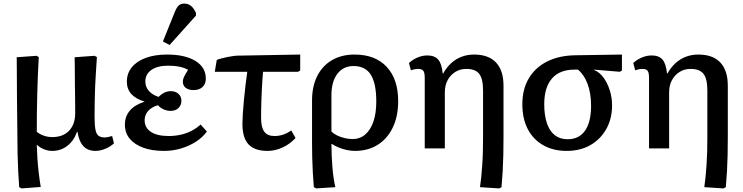

<svg xmlns="http://www.w3.org/2000/svg" viewBox="-20 -827 4138 1070"><path d="M100 223 87 216Q84 176 81.5 129Q79 82 78 33.5Q77 -15 77 -56Q77 -74 76.5 -111Q76 -148 75.5 -196.5Q75 -245 74.5 -296.5Q74 -348 74 -393Q74 -438 73.5 -469.5Q73 -501 73 -508L184 -516L196 -509Q193 -460 191 -407Q189 -354 187.5 -299.5Q186 -245 185.5 -192.5Q185 -140 185 -93Q199 -80 222.5 -71.5Q246 -63 271 -63Q331 -63 365 -98.5Q399 -134 399 -196Q399 -204 399 -227.5Q399 -251 398.5 -283.5Q398 -316 397.5 -351.5Q397 -387 397 -419.5Q397 -452 396.5 -475.5Q396 -499 396 -508L507 -516L520 -509Q517 -461 514.5 -422.5Q512 -384 510.5 -351.5Q509 -319 508.5 -290Q508 -261 507.5 -234.5Q507 -208 507 -181Q507 -133 511.5 -107Q516 -81 528.5 -71Q541 -61 562 -61Q570 -61 581 -63Q592 -65 605 -69L615 -28Q596 -10 567 2Q538 14 512 14Q485 14 464.5 3Q444 -8 431 -31.5Q418 -55 412 -92H409Q392 -43 355.5 -14.5Q319 14 271 14Q248 14 225.5 5Q203 -4 187 -19H185Q186 19 188.5 56.5Q191 94 195.5 133Q200 172 207 215Z M894 14Q827 14 778 -4Q729 -22 702.5 -54.5Q676 -87 676 -132Q676 -178 703.5 -210.5Q731 -243 785 -260V-261Q736 -276 711.5 -303.5Q687 -331 687 -372Q687 -418 714.5 -452Q742 -486 792.5 -504.5Q843 -523 911 -523Q1011 -523 1069 -487.5Q1127 -452 1127 -389Q1127 -359 1108.5 -342Q1090 -325 1059 -325Q1031 -325 1015 -337.5Q999 -350 999 -372Q999 -381 1002 -389.5Q1005 -398 1011.5 -410Q1018 -422 1028 -438Q1009 -449 980.5 -455Q952 -461 917 -461Q858 -461 824 -437.5Q790 -414 790 -373Q790 -343 809.5 -320.5Q829 -298 864 -287Q881 -304 897.5 -311.5Q914 -319 932 -319Q958 -319 974.5 -304Q991 -289 991 -265Q991 -241 974.5 -225Q958 -209 931 -209Q912 -209 893 -217Q874 -225 860 -241Q824 -230 805 -208Q786 -186 786 -157Q786 -115 821 -92Q856 -69 920 -69Q956 -69 988.5 -76.5Q1021 -84 1048.5 -98.5Q1076 -113 1098 -133L1133 -94Q1109 -61 1071.5 -37Q1034 -13 988.5 0.5Q943 14 894 14ZM925 -576 888 -596 954 -760Q965 -787 976.5 -797Q988 -807 1007 -807Q1028 -807 1044 -794.5Q1060 -782 1072 -755V-740Z M1471 14Q1399 14 1365 -22.5Q1331 -59 1331 -136Q1331 -156 1333 -190.5Q1335 -225 1339 -266.5Q1343 -308 1348 -350Q1353 -392 1358 -427H1177L1188 -493Q1200 -498 1216 -502Q1232 -506 1249 -509.5Q1266 -513 1281.5 -515Q1297 -517 1309 -517L1653 -523V-434L1641 -427H1446Q1444 -408 1442.5 -384Q1441 -360 1439.5 -332.5Q1438 -305 1437 -276.5Q1436 -248 1435.5 -220.5Q1435 -193 1435 -169Q1435 -117 1453 -93Q1471 -69 1509 -69Q1535 -69 1557.5 -76.5Q1580 -84 1603 -100L1627 -58Q1596 -24 1554.5 -5Q1513 14 1471 14Z M1742 223 1729 216Q1726 182 1723.5 138.5Q1721 95 1720 51.5Q1719 8 1719 -26V-267Q1719 -346 1748 -403.5Q1777 -461 1830.5 -492Q1884 -523 1956 -523Q2071 -523 2135 -454.5Q2199 -386 2199 -263Q2199 -179 2169 -116.5Q2139 -54 2085 -20Q2031 14 1958 14Q1937 14 1913 9Q1889 4 1867.5 -5Q1846 -14 1829 -25H1827Q1827 9 1828.5 41.5Q1830 74 1832.5 104.5Q1835 135 1839 163.5Q1843 192 1849 216ZM1944 -52Q1986 -52 2015.5 -77.5Q2045 -103 2061 -149.5Q2077 -196 2077 -261Q2077 -362 2046.5 -410.5Q2016 -459 1950 -459Q1893 -459 1860 -415.5Q1827 -372 1827 -296V-94Q1839 -82 1858 -72.5Q1877 -63 1900.5 -57.5Q1924 -52 1944 -52Z M2762 223 2655 216Q2659 190 2662 159Q2665 128 2667.5 92.5Q2670 57 2671 18Q2672 -21 2672 -62V-323Q2672 -388 2650.5 -415.5Q2629 -443 2579 -443Q2544 -443 2517 -426Q2490 -409 2474.5 -380Q2459 -351 2459 -312V0H2347V-394Q2347 -422 2339 -432.5Q2331 -443 2311 -443Q2292 -443 2270 -435L2259 -476Q2281 -496 2308 -507Q2335 -518 2362 -518Q2402 -518 2422 -495Q2442 -472 2447 -418H2450Q2469 -452 2495 -475.5Q2521 -499 2553 -511Q2585 -523 2622 -523Q2702 -523 2744 -479Q2786 -435 2786 -349V-64Q2786 -12 2785 35Q2784 82 2781.5 126.5Q2779 171 2775 216Z M3138 14Q3063 14 3007 -18Q2951 -50 2921 -108Q2891 -166 2891 -246Q2891 -330 2927 -390.5Q2963 -451 3029.5 -484.5Q3096 -518 3188 -519L3446 -523V-434L3434 -427L3291 -439V-437Q3321 -425 3343 -395Q3365 -365 3378 -324.5Q3391 -284 3391 -239Q3391 -165 3358.5 -107.5Q3326 -50 3269.5 -18Q3213 14 3138 14ZM3143 -51Q3207 -51 3240.5 -99Q3274 -147 3274 -237Q3274 -306 3255 -358Q3236 -410 3201 -439H3181Q3099 -439 3056 -389.5Q3013 -340 3013 -246Q3013 -184 3028 -140Q3043 -96 3072 -73.5Q3101 -51 3143 -51Z M4012 223 3905 216Q3909 190 3912 159Q3915 128 3917.5 92.5Q3920 57 3921 18Q3922 -21 3922 -62V-323Q3922 -388 3900.5 -415.5Q3879 -443 3829 -443Q3794 -443 3767 -426Q3740 -409 3724.5 -380Q3709 -351 3709 -312V0H3597V-394Q3597 -422 3589 -432.5Q3581 -443 3561 -443Q3542 -443 3520 -435L3509 -476Q3531 -496 3558 -507Q3585 -518 3612 -518Q3652 -518 3672 -495Q3692 -472 3697 -418H3700Q3719 -452 3745 -475.5Q3771 -499 3803 -511Q3835 -523 3872 -523Q3952 -523 3994 -479Q4036 -435 4036 -349V-64Q4036 -12 4035 35Q4034 82 4031.5 126.5Q4029 171 4025 216Z"/></svg>

Font: Literata 18pt Medium
Style: Regular
Weight: 500
Designer: Latin by Veronika Burian and Jose Scaglione. Greek by Irene Vlachou. Cyrillic by Vera Evstafieva.
Foundry: TypeTogether
Version: Version 3.103;gftools[0.9.29]